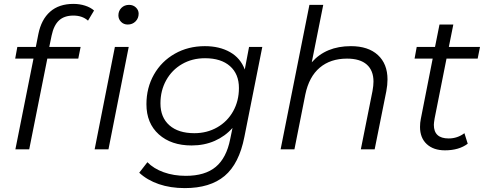

<svg xmlns="http://www.w3.org/2000/svg" viewBox="-20 -767 2497 986"><path d="M245 -584 233 -526H394L382 -466H223L130 0H59L152 -466H58L69 -526H164L177 -592Q192 -667 237.5 -707Q283 -747 357 -747Q389 -747 417 -738Q445 -729 463 -713L432 -661Q403 -687 357 -687Q310 -687 283 -662Q256 -637 245 -584ZM570 -526H641L537 0H466ZM588 -688Q588 -711 603.5 -726.5Q619 -742 643 -742Q664 -742 678 -728.5Q692 -715 692 -697Q692 -673 676 -657Q660 -641 636 -641Q615 -641 601.5 -655Q588 -669 588 -688Z M1327 -526 1235 -64Q1208 74 1133.5 136.5Q1059 199 929 199Q855 199 795.5 178.5Q736 158 695 120L737 66Q769 99 820.5 117.5Q872 136 934 136Q1033 136 1088 90Q1143 44 1162 -52L1174 -110Q1136 -67 1082.5 -43.5Q1029 -20 964 -20Q859 -20 795.5 -77Q732 -134 732 -232Q732 -316 770.5 -384Q809 -452 877.5 -491Q946 -530 1032 -530Q1107 -530 1161 -499.5Q1215 -469 1237 -410L1259 -526ZM1207 -315Q1207 -387 1161 -427.5Q1115 -468 1033 -468Q967 -468 915 -438Q863 -408 833.5 -355Q804 -302 804 -236Q804 -164 850 -123.5Q896 -83 978 -83Q1043 -83 1095.5 -113Q1148 -143 1177.5 -196Q1207 -249 1207 -315Z M1970 -359Q1970 -331 1964 -299L1904 0H1833L1893 -300Q1898 -328 1898 -348Q1898 -405 1863.5 -435.5Q1829 -466 1762 -466Q1677 -466 1622 -419.5Q1567 -373 1548 -282L1492 0H1421L1569 -742H1640L1581 -447Q1654 -530 1782 -530Q1871 -530 1920.5 -484.5Q1970 -439 1970 -359Z M2212 -159Q2208 -135 2208 -126Q2208 -56 2284 -56Q2329 -56 2365 -83L2382 -29Q2337 5 2265 5Q2206 5 2171.5 -27Q2137 -59 2137 -115Q2137 -137 2141 -156L2202 -466H2109L2120 -526H2214L2237 -641H2308L2285 -526H2445L2433 -466H2273Z"/></svg>

Font: Idrija
Style: Italic
Weight: 400
Italic angle: -11.3°
Designer: Julieta Ulanovsky
Foundry: Julieta Ulanovsky
Version: Version 7.200